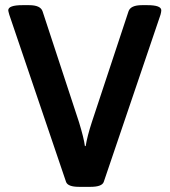

<svg xmlns="http://www.w3.org/2000/svg" viewBox="-20 -722 657 744"><path d="M236 -17 16 -665Q12 -679 12 -682Q12 -702 67 -702H93Q137 -702 145 -678L286 -249Q305 -187 309 -156H312Q318 -194 336 -249L478 -678Q486 -702 530 -702H551Q605 -702 605 -682Q605 -676 602 -665L382 -17Q375 2 331 2H286Q243 2 236 -17Z"/></svg>

Font: Asap-SemiBold
Style: Regular
Weight: 600
Designer: Pablo Cosgaya
Foundry: Omnibus-Type
Version: Version 2.000; ttfautohint (v1.8)